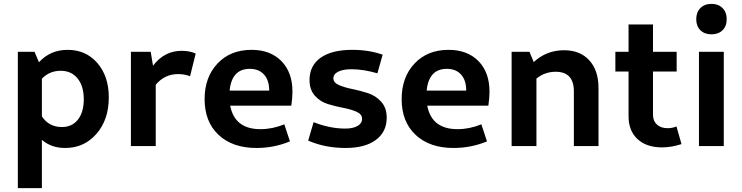

<svg xmlns="http://www.w3.org/2000/svg" viewBox="-20 -753 3824 990"><path d="M72 217V-486H158L181 -432Q239 -496 329 -496Q423 -496 482 -428Q541 -360 541 -251Q541 -136 477.5 -63Q414 10 316 10Q244 10 196 -32V217ZM293 -388Q235 -388 196 -347V-153Q232 -98 299 -98Q352 -98 382 -136.5Q412 -175 412 -241Q412 -309 380 -348.5Q348 -388 293 -388Z M655 0V-486H757L769 -414Q827 -491 917 -491Q958 -491 989 -477L960 -360Q932 -371 898 -371Q829 -371 783 -316V0Z M1303 10Q1179 10 1107 -57.5Q1035 -125 1035 -242Q1035 -355 1101.5 -425.5Q1168 -496 1277 -496Q1374 -496 1431 -438Q1488 -380 1488 -280Q1488 -248 1482 -208H1167Q1190 -87 1323 -87Q1385 -87 1446 -112L1475 -24Q1393 10 1303 10ZM1268 -398Q1175 -398 1164 -286H1368Q1368 -339 1341.5 -368.5Q1315 -398 1268 -398Z M1762 10Q1656 10 1569 -28L1597 -123Q1681 -90 1760 -90Q1800 -90 1823.5 -103.5Q1847 -117 1847 -140Q1847 -164 1819 -176.5Q1791 -189 1751.5 -196.5Q1712 -204 1672 -216Q1632 -228 1604 -259Q1576 -290 1576 -340Q1576 -415 1633.5 -455.5Q1691 -496 1796 -496Q1883 -496 1953 -471L1926 -375Q1853 -396 1793 -396Q1749 -396 1724 -383.5Q1699 -371 1699 -349Q1699 -327 1727.5 -314.5Q1756 -302 1796 -294Q1836 -286 1876.5 -273Q1917 -260 1945.5 -228.5Q1974 -197 1974 -146Q1974 -73 1918 -31.5Q1862 10 1762 10Z M2319 10Q2195 10 2123 -57.5Q2051 -125 2051 -242Q2051 -355 2117.5 -425.5Q2184 -496 2293 -496Q2390 -496 2447 -438Q2504 -380 2504 -280Q2504 -248 2498 -208H2183Q2206 -87 2339 -87Q2401 -87 2462 -112L2491 -24Q2409 10 2319 10ZM2284 -398Q2191 -398 2180 -286H2384Q2384 -339 2357.5 -368.5Q2331 -398 2284 -398Z M2618 0V-486H2710L2732 -433Q2798 -494 2889 -494Q2971 -494 3018.5 -442Q3066 -390 3066 -300V0H2939V-282Q2939 -383 2845 -383Q2790 -383 2746 -348V0Z M3394 7Q3313 7 3267 -36Q3221 -79 3221 -153V-384H3153V-486H3221V-627H3347V-486H3469V-384H3347V-161Q3347 -129 3367.5 -110.5Q3388 -92 3422 -92Q3447 -92 3468 -101L3494 -10Q3441 7 3394 7Z M3649 -576Q3613 -576 3591.5 -597Q3570 -618 3570 -654Q3570 -690 3591.5 -711.5Q3613 -733 3649 -733Q3684 -733 3705.5 -711.5Q3727 -690 3727 -654Q3727 -618 3705.5 -597Q3684 -576 3649 -576ZM3584 0V-486H3712V0Z"/></svg>

Font: Cantarell
Style: Bold
Weight: 700
Designer: Dave Crossland, Nikolaus Waxweiler, Florian Fecher, Jacques Le Bailly, Eben Sorkin, Alexei Vanyashin, Alexios Zavras, Em
Version: Version 0.303